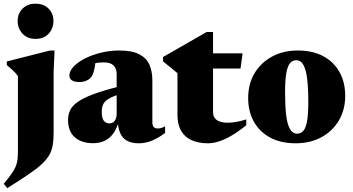

<svg xmlns="http://www.w3.org/2000/svg" viewBox="-27 -744 1872 1017"><path d="M161 -538Q118.5 -538 92.5 -565.5Q66.5 -593 66.5 -633Q66.5 -672 92.5 -698.2Q118.5 -724.5 161 -724.5Q205 -724.5 230.5 -698.2Q256 -672 256 -633Q256 -593 230.5 -565.5Q205 -538 161 -538ZM68 -340.5Q61 -350.5 52.5 -359.8Q44 -369 33.2 -378.5Q22.5 -388 9 -399V-418.5L238 -476.5H262L257 -362.5V-41.5Q257 -4.5 252.5 23.8Q248 52 234.5 76.2Q221 100.5 194 125.5Q167 150.5 122.5 180.8Q78 211 11.5 252.5L-7 229.5Q19 198 34.2 176.2Q49.5 154.5 56.8 136.5Q64 118.5 66 98.5Q68 78.5 68 50Z M609 -287 607.5 -245Q577 -236 558 -226.2Q539 -216.5 529 -205.2Q519 -194 515.5 -180.8Q512 -167.5 512 -152Q512 -118.5 522.8 -104.5Q533.5 -90.5 553 -90.5Q564 -90.5 572.8 -96.5Q581.5 -102.5 586.2 -114Q591 -125.5 591 -141.5V-352.5Q591 -380.5 574.8 -397Q558.5 -413.5 524 -413.5Q507.5 -413.5 493.5 -412Q479.5 -410.5 468.5 -407.5L483 -445.5Q478.5 -407 474.2 -385.2Q470 -363.5 465.5 -352.5Q461 -341.5 455 -334.5Q447 -324 430.5 -316.8Q414 -309.5 394 -309.5Q367 -309.5 353.8 -318.5Q340.5 -327.5 340.5 -343.5Q340.5 -367.5 362.5 -391Q384.5 -414.5 422.2 -433.8Q460 -453 507.5 -464.8Q555 -476.5 605.5 -476.5Q673 -476.5 711.2 -456.2Q749.5 -436 764.8 -400.5Q780 -365 780 -319V-95.5Q780 -85 783 -77.8Q786 -70.5 792.2 -67Q798.5 -63.5 807.5 -63.5Q816.5 -63.5 826.5 -66Q836.5 -68.5 847.5 -75V-40Q815 -15 780.2 0Q745.5 15 709 15Q668.5 15 644 0.5Q619.5 -14 608.5 -41.8Q597.5 -69.5 596 -108.5L603.5 -106Q592.5 -63.5 573 -37Q553.5 -10.5 527 2Q500.5 14.5 467 14.5Q404.5 14.5 369 -17Q333.5 -48.5 333.5 -109Q333.5 -137 344.5 -160.2Q355.5 -183.5 384.8 -204.2Q414 -225 468.2 -245.2Q522.5 -265.5 609 -287Z M1101.5 -149Q1101.5 -123 1120.8 -108.5Q1140 -94 1178.5 -94Q1199 -94 1223.2 -98Q1247.5 -102 1277.5 -111.5V-80.5Q1234.5 -46 1198.2 -25Q1162 -4 1131.5 5.5Q1101 15 1074.5 15Q1025.5 15 989.2 -0.8Q953 -16.5 933 -50Q913 -83.5 913 -136V-356.5L836.5 -419V-442Q849.5 -449.5 871 -461.8Q892.5 -474 918.2 -488.8Q944 -503.5 971 -519Q998 -534.5 1023 -549Q1048 -563.5 1067.5 -574.5H1101.5V-451ZM1024.5 -381V-461.5H1258L1247 -381Z M1547.5 -36Q1567.5 -36 1580.5 -51.8Q1593.5 -67.5 1599.8 -104.5Q1606 -141.5 1606 -205.5Q1606 -278 1600 -326.8Q1594 -375.5 1580 -400.2Q1566 -425 1541.5 -425Q1522 -425 1509 -409.2Q1496 -393.5 1489.5 -356.8Q1483 -320 1483 -256Q1483 -183 1488.8 -134.2Q1494.5 -85.5 1508.8 -60.8Q1523 -36 1547.5 -36ZM1538.5 15Q1460.5 15 1404.2 -15.2Q1348 -45.5 1317.8 -99.5Q1287.5 -153.5 1287.5 -224.5Q1287.5 -299 1321 -355.5Q1354.5 -412 1413.8 -444.2Q1473 -476.5 1550.5 -476.5Q1629.5 -476.5 1685.5 -446.2Q1741.5 -416 1771.5 -362Q1801.5 -308 1801.5 -236.5Q1801.5 -163 1768 -106Q1734.5 -49 1675.2 -17Q1616 15 1538.5 15Z"/></svg>

Font: Newsreader 36pt ExtraBold
Style: Regular
Weight: 800
Designer: Hugues Gentile
Foundry: Production Type
Version: Version 1.003